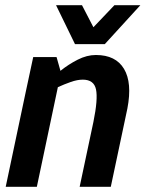

<svg xmlns="http://www.w3.org/2000/svg" viewBox="-20 -720 561 740"><path d="M407 0H287L340 -250Q358 -338 350 -375.5Q342 -413 299 -413Q278 -413 252.5 -404Q227 -395 203 -384L122 0H2L78 -360L108 -500H198L213 -447Q244 -472 279.5 -490Q315 -508 349 -508H350Q426 -508 458 -454.5Q490 -401 471 -302L460 -250ZM521 -700 384 -550H269L196 -700H296L340 -615L421 -700Z"/></svg>

Font: Epunda Sans SemiBold
Style: Italic
Weight: 600
Italic angle: -12.0243°
Designer: Simon Atzbach
Foundry: typofactur
Version: Version 2.204; ttfautohint (v1.8.4.7-5d5b)